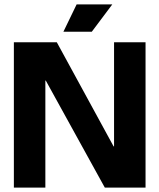

<svg xmlns="http://www.w3.org/2000/svg" viewBox="-20 -852 724 872"><path d="M43 0V-660H238L496 -187H498V-660H641V0H456L188 -486H186V0ZM397 -708H268L328 -832H490Z"/></svg>

Font: Bricolage Grotesque 48pt Bricolage Grotesque 48pt Regular
Style: Bold
Weight: 700
Designer: Mathieu Triay
Foundry: Atelier Triay
Version: Version 1.000; ttfautohint (v1.8.4.7-5d5b);gftools[0.9.32]